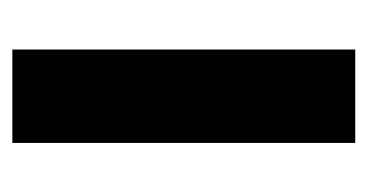

<svg xmlns="http://www.w3.org/2000/svg" viewBox="-156 -414 570 297"><g transform="rotate(-90 128.5 -265.0)"><path d="M56.4 -530.4H200.9V0H56.4Z"/></g></svg>

Font: Pretendard Variable
Style: Regular
Weight: 400
Designer: Base glyphs from Inter by Rasmus Andersson; Hangul glyphs from Noto Sans CJK(Source Han Sans) by Jang Soo-young and Kang
Foundry: Kil Hyung-jin
Version: Version 1.100;FEAKit 1.0